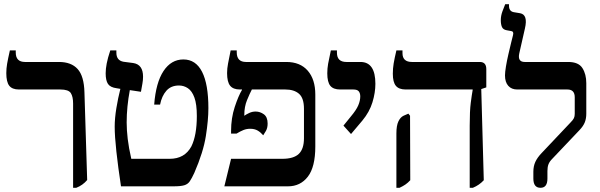

<svg xmlns="http://www.w3.org/2000/svg" viewBox="-20 -887 2854 914"><path d="M328 7V-394Q328 -427 317 -444Q306 -461 267 -461H70Q38 -461 24 -479Q10 -497 10 -539Q10 -561 14 -584Q18 -607 27 -647H55V-637Q55 -592 99 -592H261Q319 -592 349.5 -558.5Q380 -525 382 -447L395 -30Q374 -5 343 7Z M556 0Q542 -92 534 -165.5Q526 -239 526 -284Q526 -324 534 -372.5Q542 -421 553 -464L535 -467Q505 -471 494 -487.5Q483 -504 483 -538Q483 -559 488 -585Q493 -611 505 -647H534V-636Q534 -599 568 -593L614 -587Q661 -580 661 -522Q661 -506 658 -489.5Q655 -473 651 -450L598 -458Q583 -378 583 -304Q583 -268 588 -225.5Q593 -183 605 -131H788Q859 -131 891 -190Q917 -243 917 -335Q917 -391 905.5 -422.5Q894 -454 874.5 -467Q855 -480 832 -480Q794 -480 772 -455Q750 -430 742 -389H714Q722 -494 758.5 -549Q795 -604 853 -604Q912 -604 942 -545Q972 -486 972 -372Q972 -316 960 -239.5Q948 -163 905 -64Q893 -38 883.5 -24Q874 -10 857 -5Q840 0 807 0Z M1048 0 1080 -131H1324Q1378 -131 1402.5 -154.5Q1427 -178 1427 -229V-369Q1427 -420 1403.5 -440.5Q1380 -461 1338 -461H1179Q1169 -442 1156 -410.5Q1143 -379 1143 -340V-336Q1153 -343 1167 -349.5Q1181 -356 1197 -356Q1218 -356 1236 -343Q1254 -330 1254 -299Q1254 -278 1246 -264Q1238 -250 1233 -243Q1221 -257 1206.5 -265.5Q1192 -274 1171 -274Q1154 -274 1139 -268Q1124 -262 1106 -251H1080V-263Q1080 -325 1097.5 -378Q1115 -431 1132 -459V-461H1122Q1090 -461 1075.5 -479Q1061 -497 1061 -539Q1061 -561 1065.5 -584Q1070 -607 1078 -647H1107V-638Q1107 -592 1151 -592H1343Q1409 -592 1445 -550.5Q1481 -509 1481 -437V-190Q1481 -92 1445.5 -46Q1410 0 1351 0Z M1651 -249 1615 -289 1649 -331Q1676 -363 1685.5 -385.5Q1695 -408 1695 -428Q1695 -443 1688 -452Q1681 -461 1662 -461H1599Q1567 -461 1552.5 -478.5Q1538 -496 1538 -538Q1538 -561 1542 -583.5Q1546 -606 1555 -647H1584V-636Q1584 -592 1629 -592H1696Q1767 -592 1767 -488Q1767 -446 1753 -400Q1739 -354 1705 -313Z M2216 7V-289Q2216 -359 2221 -397.5Q2226 -436 2230 -458V-461H1911Q1879 -461 1864.5 -478.5Q1850 -496 1850 -536Q1850 -561 1854 -585Q1858 -609 1867 -647H1896V-634Q1896 -592 1941 -592H2264Q2295 -592 2295 -558V-471L2271 -463L2283 -29Q2262 -6 2231 7ZM1867 7V-252Q1867 -289 1876.5 -309Q1886 -329 1901 -336L1924 -346L1932 -336L1933 -29Q1922 -17 1910.5 -9Q1899 -1 1882 7Z M2553 7Q2519 7 2519 -37V-69Q2519 -96 2528.5 -116.5Q2538 -137 2558 -158L2696 -304Q2708 -316 2712 -324.5Q2716 -333 2716 -345V-424Q2716 -461 2681 -461H2442Q2415 -461 2399.5 -478.5Q2384 -496 2384 -528Q2384 -543 2388.5 -570.5Q2393 -598 2400 -628Q2407 -658 2413 -683Q2419 -708 2422 -719Q2427 -737 2414 -739L2392 -743Q2375 -746 2369.5 -758.5Q2364 -771 2364 -791Q2364 -812 2372 -833.5Q2380 -855 2385 -867H2403V-860Q2403 -833 2426 -829L2456 -824Q2494 -817 2479 -752L2452 -633Q2443 -592 2478 -592H2685Q2734 -592 2752.5 -563Q2771 -534 2771 -491V-346Q2771 -323 2764 -305Q2757 -287 2739 -268L2609 -131Q2596 -118 2591 -105Q2586 -92 2586 -73V-37Q2586 7 2553 7Z"/></svg>

Font: Noto Serif Hebrew SemiCondensed SemiBold
Style: Regular
Weight: 600
Width: 4
Designer: Monotype Design Team
Foundry: Monotype Imaging Inc.
Version: Version 2.004; ttfautohint (v1.8.4.7-5d5b)